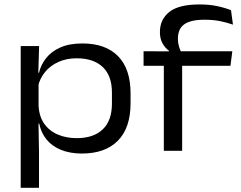

<svg xmlns="http://www.w3.org/2000/svg" viewBox="-20 -696 1112 886"><path d="M358 12.5Q303.5 12.5 262 -4.2Q220.5 -21 195 -52Q169.5 -83 161 -125.5H132.5L158 -209Q160.5 -158 184.5 -124.5Q208.5 -91 247.5 -74.8Q286.5 -58.5 334 -58.5Q411.5 -58.5 454 -99Q496.5 -139.5 496.5 -217.5V-269Q496.5 -346.5 454 -386.8Q411.5 -427 333.5 -427Q286.5 -427 249.2 -410Q212 -393 188 -363.8Q164 -334.5 155.5 -297.5L133.5 -360.5H160Q168.5 -397 192.8 -427.8Q217 -458.5 258.5 -477Q300 -495.5 360.5 -495.5Q467 -495.5 524.8 -436.8Q582.5 -378 582.5 -265V-219.5Q582.5 -106 524 -46.8Q465.5 12.5 358 12.5ZM75.5 170.5V-483.5H160.5L156.5 -352L158 -322V-156.5L157.5 -135L160 6.5V170.5Z M901 -675.5Q945 -675.5 980.2 -668.2Q1015.5 -661 1046 -649L1055 -582.5Q1024 -593 992.8 -599Q961.5 -605 923 -605Q877.5 -605 850.5 -594.5Q823.5 -584 812.2 -564.5Q801 -545 801 -518V-516Q801 -498 805.8 -482.2Q810.5 -466.5 816 -454.5L759.5 -452V-462Q742.5 -474 730.2 -495.5Q718 -517 718 -546.5V-549Q718 -606 761.2 -640.8Q804.5 -675.5 901 -675.5ZM736 0V-433H820.5V0ZM642.5 -392.5V-459.5L770 -459L802.5 -459.5H1052L1043.5 -392.5Z"/></svg>

Font: Anek Gujarati SemiExpanded
Style: Regular
Weight: 400
Width: 6
Designer: Mrunmayee Ghaisas (Gujarati), Yesha Goshar (Latin)
Foundry: Ek Type
Version: Version 1.003